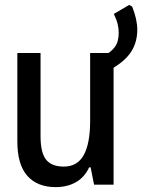

<svg xmlns="http://www.w3.org/2000/svg" viewBox="-20 -756 582 786"><path d="M208 10Q133 10 92 -36Q51 -82 51 -177V-539H146V-199Q146 -130 169 -102Q192 -74 241 -74Q297 -74 323 -121.5Q349 -169 349 -261V-539H445V0H365L351 -71H345Q326 -30 290.5 -10Q255 10 208 10ZM404 -527Q434 -542 450 -563.5Q466 -585 466 -622Q466 -638 462 -656Q458 -674 446 -699L509 -736L521 -729Q542 -677 542 -634Q542 -583 516.5 -543.5Q491 -504 430 -470Z"/></svg>

Font: Noto Sans Mono ExtraCondensed Medium
Style: Regular
Weight: 500
Width: 2
Designer: Monotype Design Team
Foundry: Monotype Imaging Inc.
Version: Version 2.014